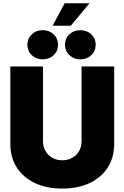

<svg xmlns="http://www.w3.org/2000/svg" viewBox="-20 -1129 752 1160"><path d="M356 10.3Q261.7 10.3 191.2 -22.9Q120.6 -56.2 81.5 -116.9Q42.5 -177.7 42.5 -260.3V-727.5H239.7V-276.9Q239.7 -242.7 254.9 -216.6Q270 -190.4 296.1 -175.5Q322.3 -160.6 356 -160.6Q390.1 -160.6 416.5 -175.5Q442.9 -190.4 457.8 -216.6Q472.7 -242.7 472.7 -276.9V-727.5H669.9V-260.3Q669.9 -177.7 630.9 -116.9Q591.8 -56.2 521.2 -22.9Q450.7 10.3 356 10.3ZM465.3 -770.5Q425.8 -770.5 399.2 -795.9Q372.6 -821.3 372.6 -858.9Q372.6 -896.5 399.2 -921.6Q425.8 -946.8 465.3 -946.8Q504.9 -946.8 531.5 -921.6Q558.1 -896.5 558.1 -858.9Q558.1 -820.8 531.5 -795.7Q504.9 -770.5 465.3 -770.5ZM237.8 -770.5Q198.2 -770.5 171.9 -795.9Q145.5 -821.3 145.5 -858.9Q145.5 -896.5 171.9 -921.6Q198.2 -946.8 237.8 -946.8Q277.8 -946.8 304.2 -921.6Q330.6 -896.5 330.6 -858.9Q330.6 -820.8 304.2 -795.7Q277.8 -770.5 237.8 -770.5ZM297.9 -973.6 370.6 -1109.4H521L407.7 -973.6Z"/></svg>

Font: Inter 24pt Black
Style: Regular
Weight: 900
Designer: Rasmus Andersson
Foundry: rsms
Version: Version 4.001;git-66647c0bb